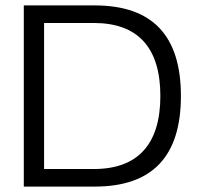

<svg xmlns="http://www.w3.org/2000/svg" viewBox="-20 -690 732 710"><path d="M330 -670H68V0H330C543 0 649 -111 649 -335C649 -559 543 -670 330 -670ZM143 -65V-605H327C490 -605 573 -514 573 -335C573 -157 490 -65 327 -65Z"/></svg>

Font: LT Wave Alt Light
Style: Regular
Weight: 300
Designer: Daniel Lyons
Version: Version 2.5 (Glyphs App)